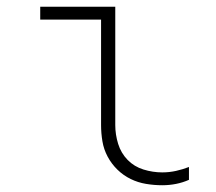

<svg xmlns="http://www.w3.org/2000/svg" viewBox="-20 -540 640 568"><path d="M460 8Q436 8 412 4Q388 0 366.5 -10.5Q345 -21 327.5 -38Q310 -55 298.5 -76.5Q287 -98 283 -122Q279 -146 279 -170V-482H99V-520H321V-170Q321 -142 329.5 -114.5Q338 -87 357.5 -67Q377 -47 404.5 -38.5Q432 -30 460 -30Q481 -30 501 -34.5Q521 -39 539 -46V-8Q521 0 501 4Q481 8 460 8Z"/></svg>

Font: Iosevka Extralight Extended
Style: Regular
Weight: 200
Width: 7
Monospace: yes
Designer: Belleve Invis
Foundry: Belleve Invis
Version: Version 32.5.0; ttfautohint (v1.8.4)